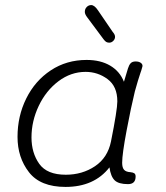

<svg xmlns="http://www.w3.org/2000/svg" viewBox="-20 -728 655 756"><path d="M533 -441Q524 -415 511 -368Q496 -307 478.5 -214Q461 -121 461 -87Q461 -68 468.5 -59.5Q476 -51 494 -50Q504 -49 509 -45.5Q514 -42 514 -33Q514 -3 484 -3Q447 -3 431.5 -18Q416 -33 411 -69Q351 8 238 8Q139 8 94 -50Q49 -108 49 -189Q49 -271 83.5 -340.5Q118 -410 180 -451Q242 -492 321 -492Q376 -492 414 -469.5Q452 -447 468 -406L484 -459Q488 -472 494.5 -479Q501 -486 514 -486Q527 -486 534.5 -480.5Q542 -475 541 -467Q536 -448 533 -441ZM442 -329Q442 -388 403.5 -416.5Q365 -445 317 -445Q259 -445 210 -408Q161 -371 132.5 -311Q104 -251 104 -187Q104 -126 134.5 -83Q165 -40 239 -40Q304 -40 354 -73.5Q404 -107 417 -171Q442 -296 442 -329ZM388 -573 324 -659Q314 -672 314 -681Q314 -693 321.5 -700.5Q329 -708 339 -708Q352 -708 366 -687L424 -602Q433 -592 433 -583Q433 -574 426 -567Q419 -560 410 -560Q404 -560 399 -562.5Q394 -565 388 -573Z"/></svg>

Font: Mali Light
Style: Italic
Weight: 300
Italic angle: -10°
Version: Version 1.000; ttfautohint (v1.6)